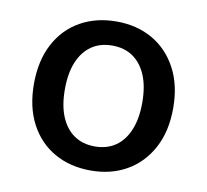

<svg xmlns="http://www.w3.org/2000/svg" viewBox="-64 -580 712 660"><g transform="rotate(10 292.0 -250.0)"><path d="M292 -510Q363 -510 417.5 -479Q472 -448 503.5 -389.5Q535 -331 535 -250Q535 -169 503.5 -110.5Q472 -52 417.5 -21Q363 10 292 10Q221 10 166 -21Q111 -52 80 -110.5Q49 -169 49 -250Q49 -331 80 -389.5Q111 -448 166 -479Q221 -510 292 -510ZM292 -426Q250 -426 220 -405.5Q190 -385 173.5 -346Q157 -307 157 -250Q157 -193 173.5 -154Q190 -115 220 -94.5Q250 -74 292 -74Q334 -74 364 -94.5Q394 -115 410.5 -154.5Q427 -194 427 -250Q427 -307 410.5 -346Q394 -385 364 -405.5Q334 -426 292 -426Z"/></g></svg>

Font: Kantumruy Pro Medium
Style: Regular
Weight: 500
Designer: Sovichet Tep
Foundry: Sovichet Tep
Version: Version 1.002